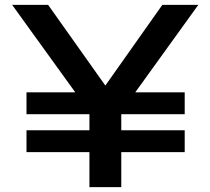

<svg xmlns="http://www.w3.org/2000/svg" viewBox="-20 -770 866 790"><path d="M89 -390H361L414 -357L462 -390H740V-300H89ZM89 -234H740V-144H89ZM348 0V-358H479V0ZM30 -750H178L451 -365H376L648 -750H796L455 -277L372 -276Z"/></svg>

Font: Unbounded
Style: Regular
Weight: 400
Designer: Luke Prowse, Jean-Baptiste Morizot, Fátima Lázaro, Florian Runge
Foundry: NaN
Version: Version 1.701;gftools[0.9.28.dev5+ged2979d]